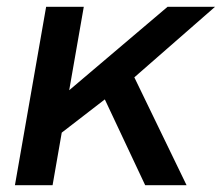

<svg xmlns="http://www.w3.org/2000/svg" viewBox="-20 -546 654 566"><path d="M24 0 116 -526H227L184 -280L474 -526H614L376 -318L530 0H408L289 -253L162 -155L135 0Z"/></svg>

Font: Archivo SemiExpanded Medium
Style: Italic
Weight: 500
Width: 6
Italic angle: -10°
Designer: Hector Gatti
Foundry: Omnibus-Type
Version: Version 2.001